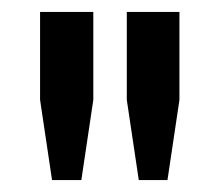

<svg xmlns="http://www.w3.org/2000/svg" viewBox="-20 -707 369 321"><path d="M67 -406 47 -540V-687H136V-540L116 -406ZM212 -406 192 -540V-687H280V-540L260 -406Z"/></svg>

Font: Archivo SemiBold ExtraCondensed
Style: Regular
Weight: 600
Width: 2
Version: Version 2.001